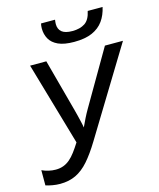

<svg xmlns="http://www.w3.org/2000/svg" viewBox="-136 -1034 941 1139"><g transform="rotate(-15 334.5 -464.5)"><path d="M90.3 9.8Q67.4 9.8 43 5.4Q18.6 1 2.9 -4.4V-97.7Q21.5 -88.9 43.5 -83.7Q65.4 -78.6 87.4 -78.6Q113.3 -78.6 134.8 -86.7Q156.2 -94.7 174.6 -110.4Q192.9 -126 210.4 -149.4Q228 -172.9 247.1 -203.1L99.1 -713.9H198.7L285.6 -391.1Q290.5 -373 295.2 -353.8Q299.8 -334.5 304.4 -315.4Q309.1 -296.4 312 -277.3Q323.7 -302.7 336.4 -328.4Q349.1 -354 362.8 -377.4L558.6 -713.9H669.4L345.7 -183.1Q304.7 -115.7 267.3 -73.2Q230 -30.8 187.7 -10.5Q145.5 9.8 90.3 9.8ZM389.2 -782.2Q328.1 -782.2 291.7 -798.8Q255.4 -815.4 239.3 -844.2Q223.1 -873 223.1 -909.2Q223.1 -917 224.1 -925.5Q225.1 -934.1 226.6 -939H312.5Q311.5 -931.2 310.8 -925Q310.1 -918.9 310.1 -912.6Q310.1 -881.3 330.3 -864.3Q350.6 -847.2 395.5 -847.2Q442.4 -847.2 472.4 -866.9Q502.4 -886.7 513.2 -939H604.5Q594.2 -891.1 569.1 -856Q543.9 -820.8 500.2 -801.5Q456.5 -782.2 389.2 -782.2Z"/></g></svg>

Font: Open Sans Medium
Style: Italic
Weight: 500
Italic angle: -12°
Designer: Monotype Design Team
Foundry: Monotype Imaging Inc.
Version: Version 3.000